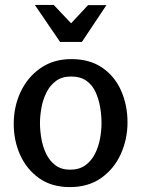

<svg xmlns="http://www.w3.org/2000/svg" viewBox="-20 -750 577 783"><path d="M265 13Q191 13 140 -23Q89 -59 62.5 -117.5Q36 -176 36 -245Q36 -315 64 -375Q92 -435 145 -472Q198 -509 271 -509Q346 -509 397 -474Q448 -439 474 -380Q500 -321 500 -251Q500 -182 472.5 -121.5Q445 -61 392.5 -24Q340 13 265 13ZM266 -58Q303 -58 328 -76Q353 -94 367.5 -123Q382 -152 388 -185Q394 -218 394 -248Q394 -279 388.5 -312Q383 -345 370 -374Q357 -403 332.5 -420.5Q308 -438 270 -438Q233 -438 208.5 -420Q184 -402 169.5 -373Q155 -344 149 -310.5Q143 -277 143 -248Q143 -219 148.5 -186Q154 -153 168 -123.5Q182 -94 206 -76Q230 -58 266 -58ZM270 -655 339 -729H414L314 -579H225L122 -730H199Z"/></svg>

Font: Rosario Light SemiBold
Style: Regular
Weight: 600
Version: Version 1.101; ttfautohint (v1.8.1.43-b0c9)